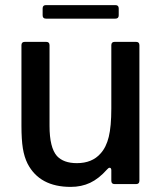

<svg xmlns="http://www.w3.org/2000/svg" viewBox="-20 -721 632 752"><path d="M88 -80Q75 -106 69.5 -140Q64 -174 64 -229V-544Q64 -557 77 -557H161Q174 -557 174 -544V-228Q174 -143 203 -110Q229 -82 281 -82Q341 -82 374 -120Q396 -144 406 -185Q416 -226 416 -296V-544Q416 -557 429 -557H513Q526 -557 526 -544V-13Q526 0 513 0H429Q416 0 416 -13V-54Q416 -64 409 -64Q405 -64 399 -57Q367 -21 333 -5Q299 11 257 11Q135 11 88 -80ZM160 -648Q147 -648 147 -661V-688Q147 -701 160 -701H432Q445 -701 445 -688V-661Q445 -648 432 -648Z"/></svg>

Font: Open Sauce Two Medium
Style: Regular
Weight: 500
Designer: Alfredo Marco Pradil
Foundry: Creative Sauce Fz LLC
Version: Version 1.477